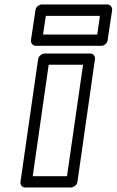

<svg xmlns="http://www.w3.org/2000/svg" viewBox="-20 -806 517 851"><path d="M70.8 0 148.9 -543.9Q150.9 -554.7 159.9 -561.8Q168.9 -568.8 178.2 -568.8H379.9Q390.6 -568.8 396.5 -561Q402.3 -553.2 400.9 -543.9L323.2 0Q321.8 10.7 312.5 17.8Q303.2 24.9 293.9 24.9H91.8Q81.1 24.9 75.2 17.1Q69.3 9.3 70.8 0ZM117.2 -627.9 137.2 -761.2Q138.7 -772 147.7 -779.1Q156.7 -786.1 165 -786.1H455.1Q465.8 -786.1 471.9 -778.3Q478 -770.5 477.1 -761.2L457 -627.9Q455.6 -617.2 447 -610.1Q438.5 -603 429.2 -603H139.2Q128.4 -603 122.3 -610.8Q116.2 -618.7 117.2 -627.9ZM125 -24.9H276.9L348.1 -519H195.8ZM170.9 -652.8H411.1L422.9 -735.8H183.1Z"/></svg>

Font: Trueno ExtraBold Outline
Style: Italic
Weight: 800
Width: 6
Designer: Julieta Ulanovsky
Foundry: Julieta Ulanovsky
Version: Version 3.001b | FøM Fix